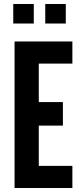

<svg xmlns="http://www.w3.org/2000/svg" viewBox="-20 -943 396 963"><path d="M53 0H343V-111H174.5V-313H295.5V-431H174.5V-624H343V-735H53ZM207 -825H310V-923H207ZM46.5 -825H149.5V-923H46.5Z"/></svg>

Font: League Gothic SemiExpanded
Style: Regular
Weight: 400
Width: 6
Designer: The League of Moveable Type
Version: Version 1.600; ttfautohint (v1.8.3)